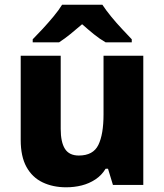

<svg xmlns="http://www.w3.org/2000/svg" viewBox="-20 -786 699 816"><path d="M261 10Q205 10 161 -11Q117 -32 92.5 -76.5Q68 -121 68 -191V-549H238V-238Q238 -182 256 -153.5Q274 -125 315 -125Q376 -125 398 -170Q420 -215 420 -300V-549H589V0H460L439 -69H429Q412 -41 385.5 -23.5Q359 -6 327.5 2Q296 10 261 10ZM415 -766Q430 -743 452.5 -715.5Q475 -688 499 -662.5Q523 -637 540 -619V-606H429Q403 -621 379 -640.5Q355 -660 329 -683Q302 -660 279.5 -641.5Q257 -623 231 -606H119V-619Q138 -638 161.5 -663.5Q185 -689 207.5 -716Q230 -743 244 -766Z"/></svg>

Font: Noto Sans Symbols ExtraBold
Style: Regular
Weight: 800
Version: Version 2.002